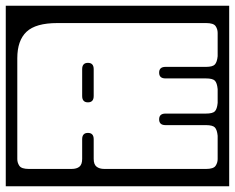

<svg xmlns="http://www.w3.org/2000/svg" viewBox="-40 -626 815 666"><path d="M-20 -606H755V20H-20ZM265 -165Q285 -165 285 -143V-75Q285 -55.5 295 -47.8Q305 -40 322 -40H675Q700.5 -40 707.8 -50.8Q715 -61.5 715 -74V-155Q713 -175.5 705.5 -183.8Q698 -192 674 -192H534Q512 -192 512 -212Q512 -232 534 -232H674Q698 -232 705.5 -240Q713 -248 715 -269V-317Q713 -338 705.5 -346Q698 -354 674 -354H534Q512 -354 512 -374Q512 -394 534 -394H674Q698 -394 705.5 -402.5Q713 -411 715 -431V-512Q715 -525 707.8 -535.5Q700.5 -546 675 -546H159Q84 -546 52 -515.8Q20 -485.5 20 -424V-74Q20 -61.5 27.2 -50.8Q34.5 -40 60 -40H208Q226 -40 235.5 -47.8Q245 -55.5 245 -75V-143Q245 -165 265 -165ZM285 -293Q285 -271 265 -271Q245 -271 245 -293V-386Q245 -408 265 -408Q285 -408 285 -386Z"/></svg>

Font: Honk Rounded
Style: Regular
Weight: 400
Designer: Noopur Datye & Yesha Goshar
Foundry: Ek Type
Version: Version 1.000